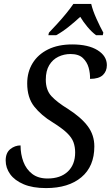

<svg xmlns="http://www.w3.org/2000/svg" viewBox="-20 -951 566 981"><path d="M215 10Q147 10 101 -9.5Q55 -29 32 -61Q9 -93 9 -131Q9 -170 32.5 -189Q56 -208 85 -208Q85 -163 99.5 -124.5Q114 -86 144.5 -62.5Q175 -39 223 -39Q289 -39 326.5 -74.5Q364 -110 364 -172Q364 -200 355.5 -224Q347 -248 322 -272Q297 -296 249 -326Q191 -361 155 -406.5Q119 -452 119 -525Q119 -583 146.5 -628Q174 -673 225.5 -698.5Q277 -724 349 -724Q431 -724 478.5 -694.5Q526 -665 526 -618Q526 -587 505.5 -567.5Q485 -548 440 -548Q441 -576 433 -605Q425 -634 403.5 -654.5Q382 -675 340 -675Q307 -675 278 -661Q249 -647 231.5 -618Q214 -589 214 -544Q214 -491 242.5 -460Q271 -429 328 -394Q395 -351 428.5 -306Q462 -261 462 -203Q462 -101 396 -45.5Q330 10 215 10ZM230 -784Q248 -803 272 -829Q296 -855 318 -882Q340 -909 355 -931H446Q454 -897 473 -855Q492 -813 508 -784L505 -771H471Q448 -788 426.5 -814Q405 -840 390 -865Q362 -839 330 -813.5Q298 -788 267 -771H227Z"/></svg>

Font: Noto Serif SemiCondensed
Style: Italic
Weight: 400
Width: 4
Italic angle: -12°
Designer: Monotype Design Team
Foundry: Monotype Imaging Inc.
Version: Version 2.013